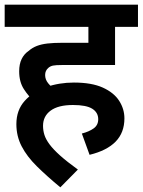

<svg xmlns="http://www.w3.org/2000/svg" viewBox="-20 -642 610 821"><path d="M128 -207Q102 -230 82 -261Q62 -292 62 -337Q62 -368 72.5 -389.5Q83 -411 102 -424Q118 -438 137.5 -445.5Q157 -453 183 -456Q209 -459 245 -459H358V-527H0V-622H570V-527H472V-364H247Q218 -364 206.5 -361.5Q195 -359 187 -352Q180 -346 176.5 -338.5Q173 -331 173 -321Q173 -302 186 -286Q199 -270 221 -254ZM330 -71Q361 -79 380.5 -93Q400 -107 400 -132Q400 -161 374.5 -177Q349 -193 292 -193Q229 -193 196.5 -169Q164 -145 164 -104Q164 -84 170 -65Q176 -46 192 -24.5Q208 -3 237 23Q266 49 313 83L238 159Q180 111 137.5 69Q95 27 72.5 -16.5Q50 -60 50 -111Q50 -171 85.5 -210.5Q121 -250 177 -269.5Q233 -289 296 -289Q372 -289 419.5 -267.5Q467 -246 489.5 -211Q512 -176 512 -136Q512 -75 474.5 -36.5Q437 2 363 20Z"/></svg>

Font: Noto Sans Devanagari SemiBold
Style: Regular
Weight: 600
Version: Version 2.003